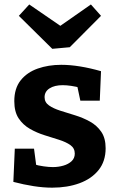

<svg xmlns="http://www.w3.org/2000/svg" viewBox="-20 -841 544 873"><path d="M182.7 -399Q182.7 -375.7 202.7 -361.7Q222.7 -347.7 254.2 -337.7Q285.7 -327.7 321.5 -316.7Q357.3 -305.7 388.8 -288.3Q420.3 -271 440.3 -242Q460.3 -213 460.3 -167Q460.3 -107.7 428.3 -67.8Q396.3 -28 341.3 -7.8Q286.3 12.3 217.3 12.3Q177 12.3 132.3 5.3Q87.7 -1.7 40.7 -14L47.3 -165H134.7L146.3 -76.7L134 -94.3Q154.3 -88 178.3 -84.7Q202.3 -81.3 220.3 -81.3Q245.7 -81.3 268.5 -88Q291.3 -94.7 305.7 -108.2Q320 -121.7 320 -142.7Q320 -167 300.2 -181.2Q280.3 -195.3 248.8 -205.3Q217.3 -215.3 182.5 -226.2Q147.7 -237 116.2 -255Q84.7 -273 64.8 -302.8Q45 -332.7 45 -381Q45 -439 73.8 -475.5Q102.7 -512 151.5 -529.2Q200.3 -546.3 258.3 -546.3Q299 -546.3 344.8 -538.8Q390.7 -531.3 439.3 -517.3L433.7 -383.3H345.3L328.7 -461.7L348 -441.3Q300.7 -453.7 264.7 -453.7Q228 -453.7 205.3 -439.2Q182.7 -424.7 182.7 -399ZM393.3 -820.7 439.3 -769 297.3 -626.3 217.7 -619 65.7 -769 113 -820.7 304.3 -689.3 207.3 -690.7Z"/></svg>

Font: Bitter Thin
Style: Regular
Weight: 100
Designer: Sol Matas, and Bitter project Authors
Foundry: Sol Matas
Version: Version 2.002